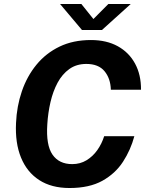

<svg xmlns="http://www.w3.org/2000/svg" viewBox="-20 -934 746 964"><path d="M329 10Q238.5 10 177 -29.8Q115.5 -69.5 85.5 -142.8Q55.5 -216 60.5 -316.5Q64 -400.5 89.8 -475.8Q115.5 -551 163 -609Q210.5 -667 279 -700Q347.5 -733 436.5 -733Q515 -733 571.5 -701.8Q628 -670.5 658.2 -614.5Q688.5 -558.5 688 -483.5H536.5Q535 -540 504.8 -576.5Q474.5 -613 413.5 -613Q364 -613 328.2 -587.5Q292.5 -562 269.2 -518.8Q246 -475.5 233.5 -421.5Q221 -367.5 217.5 -310Q210.5 -205.5 243.5 -157.8Q276.5 -110 342.5 -110Q382.5 -110 414.2 -129.2Q446 -148.5 468.5 -180.2Q491 -212 503 -250H654.5Q636 -181 597.5 -121.8Q559 -62.5 493.8 -26.2Q428.5 10 329 10ZM391.5 -783.5 281.5 -914H388.5L449 -838.5L524 -914H636.5L492 -783.5Z"/></svg>

Font: Public Sans
Style: Bold Italic
Weight: 700
Italic angle: -8°
Designer: The Public Sans project authors (U.S. Web Design System). Libre Franklin designed by Pablo Impallari and Rodrigo Fuenzal
Version: Version 1.008; ttfautohint (v1.8.1) -l 8 -r 50 -G 200 -x 14 